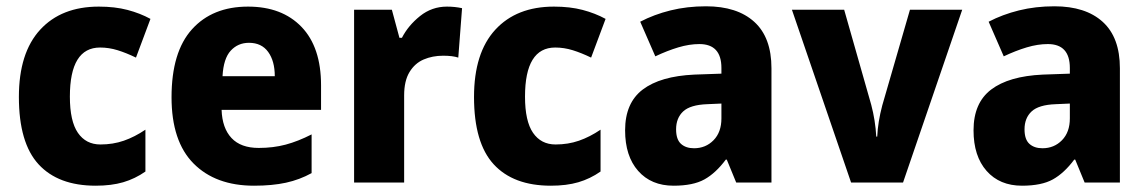

<svg xmlns="http://www.w3.org/2000/svg" viewBox="-20 -580 3642 610"><path d="M284 10Q165 10 102.5 -58Q40 -126 40 -272Q40 -412 107.5 -485.5Q175 -559 294 -559Q345 -559 385 -548.5Q425 -538 458 -520L412 -397Q381 -412 353.5 -420.5Q326 -429 298 -429Q202 -429 202 -273Q202 -195 227.5 -158Q253 -121 299 -121Q339 -121 373.5 -133Q408 -145 442 -168V-35Q409 -12 371.5 -1Q334 10 284 10Z M768 -559Q876 -559 938 -494.5Q1000 -430 1000 -309V-231H684Q686 -173 715.5 -141.5Q745 -110 802 -110Q848 -110 887.5 -120.5Q927 -131 970 -153V-30Q932 -9 888.5 0.5Q845 10 787 10Q665 10 595 -60.5Q525 -131 525 -271Q525 -415 590 -487Q655 -559 768 -559ZM771 -444Q736 -444 713 -419Q690 -394 687 -338H853Q853 -386 832 -415Q811 -444 771 -444Z M1400 -559Q1425 -559 1448 -554L1436 -397Q1418 -403 1388 -403Q1354 -403 1326 -391Q1298 -379 1281 -351Q1264 -323 1264 -277V0H1105V-549H1225L1249 -460H1257Q1277 -499 1314.5 -529Q1352 -559 1400 -559Z M1730 10Q1611 10 1548.5 -58Q1486 -126 1486 -272Q1486 -412 1553.5 -485.5Q1621 -559 1740 -559Q1791 -559 1831 -548.5Q1871 -538 1904 -520L1858 -397Q1827 -412 1799.5 -420.5Q1772 -429 1744 -429Q1648 -429 1648 -273Q1648 -195 1673.5 -158Q1699 -121 1745 -121Q1785 -121 1819.5 -133Q1854 -145 1888 -168V-35Q1855 -12 1817.5 -1Q1780 10 1730 10Z M2223 -560Q2322 -560 2376.5 -510.5Q2431 -461 2431 -363V0H2319L2289 -73H2286Q2254 -30 2218 -10Q2182 10 2120 10Q2049 10 2007.5 -37Q1966 -84 1966 -166Q1966 -253 2022 -295.5Q2078 -338 2186 -343L2272 -346V-364Q2272 -440 2202 -440Q2170 -440 2135 -429.5Q2100 -419 2062 -401L2014 -511Q2058 -534 2110.5 -547Q2163 -560 2223 -560ZM2227 -249Q2173 -247 2150.5 -226Q2128 -205 2128 -169Q2128 -137 2143.5 -123Q2159 -109 2185 -109Q2222 -109 2247 -134.5Q2272 -160 2272 -204V-251Z M2684 0 2496 -549H2662L2748 -247Q2761 -198 2764 -146H2767Q2769 -192 2783 -245L2871 -549H3037L2849 0Z M3330 -560Q3429 -560 3483.5 -510.5Q3538 -461 3538 -363V0H3426L3396 -73H3393Q3361 -30 3325 -10Q3289 10 3227 10Q3156 10 3114.5 -37Q3073 -84 3073 -166Q3073 -253 3129 -295.5Q3185 -338 3293 -343L3379 -346V-364Q3379 -440 3309 -440Q3277 -440 3242 -429.5Q3207 -419 3169 -401L3121 -511Q3165 -534 3217.5 -547Q3270 -560 3330 -560ZM3334 -249Q3280 -247 3257.5 -226Q3235 -205 3235 -169Q3235 -137 3250.5 -123Q3266 -109 3292 -109Q3329 -109 3354 -134.5Q3379 -160 3379 -204V-251Z"/></svg>

Font: Noto Sans Malayalam SemiCondensed ExtraBold
Style: Regular
Weight: 800
Width: 4
Designer: Jelle Bosma - Monotype Design Team
Foundry: Monotype Imaging Inc.
Version: Version 2.104; ttfautohint (v1.8.4.7-5d5b)